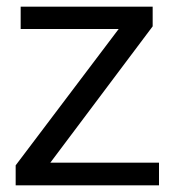

<svg xmlns="http://www.w3.org/2000/svg" viewBox="-20 -556 519 576"><path d="M27 0V-60L336 -469H42V-536H438V-477L131 -68H457V0Z"/></svg>

Font: Georama
Style: Regular
Weight: 400
Designer: Jean-Baptiste Levee
Foundry: Production Type
Version: Version 1.000